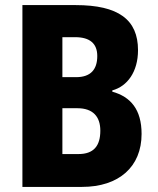

<svg xmlns="http://www.w3.org/2000/svg" viewBox="-20 -734 619 754"><path d="M277 -714H68V0H302C447 0 536 -79 536 -208C536 -304 493 -354 421 -374V-379C480 -395 522 -452 522 -537C522 -657 445 -714 277 -714ZM279 -431H225V-588H275C333 -588 362 -563 362 -514C362 -461 336 -431 279 -431ZM225 -309H284C346 -309 374 -275 374 -221C374 -161 348 -129 288 -129H225Z"/></svg>

Font: Noto Sans Thai Looped Condensed ExtraBold
Style: Regular
Weight: 800
Width: 3
Designer: Sasikarn Vongin, Ben Mitchell
Foundry: The Fontpad Ltd
Version: Version 1.001